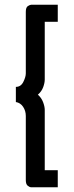

<svg xmlns="http://www.w3.org/2000/svg" viewBox="-20 -760 311 811"><path d="M169 -668V-424Q169 -410 162.5 -392Q156 -374 140 -360Q155 -347 162 -328.5Q169 -310 169 -296V-41H224V31H112Q105 31 97 24.5Q89 18 89 1V-270Q89 -292 77.5 -309Q66 -326 47 -329V-393Q68 -393 78.5 -414Q89 -435 89 -450V-710Q89 -729 98 -734.5Q107 -740 112 -740H224V-668Z"/></svg>

Font: Raleway Medium
Style: Regular
Weight: 500
Designer: Matt McInerney, Pablo Impallari, Rodrigo Fuenzalida
Foundry: Matt McInerney, Pablo Impallari, Rodrigo Fuenzalida
Version: Version 4.026